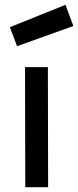

<svg xmlns="http://www.w3.org/2000/svg" viewBox="-20 -778 325 798"><path d="M252 -758 285 -670 51 -586 21 -665ZM84 -499H179L180 0H85Z"/></svg>

Font: Panefresco 600wt
Style: Regular
Weight: 600
Designer: Campivisivi
Foundry: Campivisivi & Chank Co
Version: Version 1.001